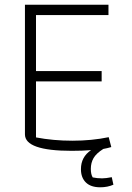

<svg xmlns="http://www.w3.org/2000/svg" viewBox="-20 -632 560 816"><path d="M324 87Q324 35 367 6Q330 9 285 9Q86 9 86 -61V-612H441V-568H133V-330H412V-286H133V-48Q206 -34 288 -34Q370 -34 442 -49L453 -7Q436 -2 419 1Q389 20 377.5 40Q366 60 366 86Q366 109 374 122Q393 126 414 126Q430 126 455 121L462 153Q437 164 406 164Q366 164 345 143.5Q324 123 324 87Z"/></svg>

Font: Athiti Light
Style: Regular
Weight: 300
Designer: CadsonDemak Team
Foundry: CadsonDemak
Version: Version 1.032